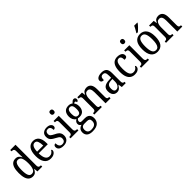

<svg xmlns="http://www.w3.org/2000/svg" viewBox="336 -2385 4243 4243"><g transform="rotate(-45 2457.5 -263.5)"><path d="M218 10Q162 10 123.5 -19Q85 -48 65 -109.5Q45 -171 45 -267Q45 -364 65 -425.5Q85 -487 124 -516.5Q163 -546 220 -546Q269 -546 299.5 -521.5Q330 -497 348 -458H353Q351 -482 350.5 -510Q350 -538 350 -564V-650Q350 -680 340 -695Q330 -710 314.5 -714.5Q299 -719 280 -719H273V-760H438V-111Q438 -82 447 -66.5Q456 -51 471.5 -46Q487 -41 506 -41H514V0H364L354 -91H351Q331 -45 300 -17.5Q269 10 218 10ZM238 -48Q299 -48 324.5 -106Q350 -164 350 -267Q350 -374 325.5 -431Q301 -488 237 -488Q202 -488 179.5 -462.5Q157 -437 147 -387.5Q137 -338 137 -266Q137 -156 160.5 -102Q184 -48 238 -48Z M777 10Q680 10 627.5 -62Q575 -134 575 -264Q575 -405 625.5 -475.5Q676 -546 768 -546Q853 -546 901.5 -485Q950 -424 950 -305V-263H666Q667 -152 699.5 -99.5Q732 -47 794 -47Q838 -47 868 -70Q898 -93 913 -124Q920 -120 926 -112Q932 -104 932 -90Q932 -70 915.5 -46.5Q899 -23 864.5 -6.5Q830 10 777 10ZM859 -314Q858 -395 838 -445Q818 -495 769 -495Q721 -495 695.5 -448Q670 -401 667 -314Z M1175 10Q1129 10 1095.5 -1.5Q1062 -13 1043.5 -36.5Q1025 -60 1025 -95Q1025 -119 1034 -133Q1043 -147 1057 -153Q1071 -159 1084 -159Q1084 -107 1106 -71Q1128 -35 1178 -35Q1224 -35 1246.5 -59.5Q1269 -84 1269 -126Q1269 -151 1260.5 -168Q1252 -185 1230.5 -201Q1209 -217 1171 -236Q1124 -260 1094.5 -282.5Q1065 -305 1051 -333.5Q1037 -362 1037 -405Q1037 -473 1080.5 -509Q1124 -545 1195 -545Q1240 -545 1269 -532Q1298 -519 1313 -498Q1328 -477 1328 -452Q1328 -426 1312.5 -410Q1297 -394 1267 -394Q1267 -447 1246.5 -474Q1226 -501 1187 -501Q1148 -501 1129 -479Q1110 -457 1110 -422Q1110 -382 1134 -360.5Q1158 -339 1214 -311Q1259 -290 1287.5 -267.5Q1316 -245 1330 -215.5Q1344 -186 1344 -144Q1344 -72 1299 -31Q1254 10 1175 10Z M1398 0V-41H1409Q1429 -41 1444 -46Q1459 -51 1468 -65.5Q1477 -80 1477 -110V-425Q1477 -455 1469 -470Q1461 -485 1446.5 -490Q1432 -495 1412 -495H1404V-536H1566V-115Q1566 -84 1574.5 -68Q1583 -52 1599 -46.5Q1615 -41 1634 -41H1645V0ZM1518 -640Q1495 -640 1480 -653Q1465 -666 1465 -698Q1465 -731 1480 -743.5Q1495 -756 1518 -756Q1540 -756 1555.5 -743.5Q1571 -731 1571 -698Q1571 -666 1555.5 -653Q1540 -640 1518 -640Z M1855 239Q1764 239 1719 200.5Q1674 162 1674 93Q1674 54 1689 26.5Q1704 -1 1728.5 -17.5Q1753 -34 1781 -40Q1763 -49 1746.5 -67Q1730 -85 1730 -117Q1730 -147 1746.5 -169.5Q1763 -192 1790 -210Q1753 -229 1731.5 -270.5Q1710 -312 1710 -361Q1710 -447 1751 -496.5Q1792 -546 1876 -546Q1908 -546 1933.5 -536.5Q1959 -527 1975 -512Q1984 -521 1996 -534.5Q2008 -548 2024 -558Q2040 -568 2060 -568Q2085 -568 2097.5 -552.5Q2110 -537 2110 -516Q2110 -495 2099.5 -479Q2089 -463 2064 -463Q2064 -478 2056 -490Q2048 -502 2035 -502Q2024 -502 2015.5 -498Q2007 -494 1999 -487Q2014 -467 2025 -439Q2036 -411 2036 -365Q2036 -290 1996.5 -241Q1957 -192 1876 -192Q1865 -192 1850 -193.5Q1835 -195 1826 -198Q1814 -188 1802.5 -172.5Q1791 -157 1791 -134Q1791 -111 1804.5 -101Q1818 -91 1848 -91H1940Q1992 -91 2024 -71.5Q2056 -52 2070.5 -19Q2085 14 2085 54Q2085 139 2029 189Q1973 239 1855 239ZM1857 191Q1916 191 1949.5 175Q1983 159 1996 131Q2009 103 2009 69Q2009 23 1987.5 5.5Q1966 -12 1926 -12H1839Q1816 -12 1795.5 -4Q1775 4 1761.5 25.5Q1748 47 1748 87Q1748 116 1759 139.5Q1770 163 1793.5 177Q1817 191 1857 191ZM1874 -238Q1902 -238 1919.5 -251.5Q1937 -265 1944.5 -293Q1952 -321 1952 -365Q1952 -411 1944 -440.5Q1936 -470 1918.5 -484.5Q1901 -499 1873 -499Q1845 -499 1827.5 -484Q1810 -469 1802 -439.5Q1794 -410 1794 -364Q1794 -300 1813 -269Q1832 -238 1874 -238Z M2141 0V-41H2149Q2168 -41 2183.5 -46Q2199 -51 2208 -66.5Q2217 -82 2217 -114V-427Q2217 -457 2208.5 -471.5Q2200 -486 2184.5 -490.5Q2169 -495 2151 -495H2146V-536H2292L2303 -454H2307Q2330 -507 2362.5 -526.5Q2395 -546 2440 -546Q2507 -546 2544.5 -499Q2582 -452 2582 -349V-113Q2582 -82 2589.5 -66.5Q2597 -51 2611.5 -46Q2626 -41 2645 -41H2649V0H2493V-346Q2493 -411 2474 -447.5Q2455 -484 2407 -484Q2369 -484 2347 -461Q2325 -438 2315.5 -400.5Q2306 -363 2306 -321V-108Q2306 -79 2314.5 -64.5Q2323 -50 2338 -45.5Q2353 -41 2372 -41H2377V0Z M2846 10Q2809 10 2779.5 -7.5Q2750 -25 2732.5 -60.5Q2715 -96 2715 -150Q2715 -230 2763 -267.5Q2811 -305 2909 -309L2979 -312V-373Q2979 -410 2974 -437.5Q2969 -465 2952.5 -481Q2936 -497 2903 -497Q2871 -497 2855 -483Q2839 -469 2833.5 -444.5Q2828 -420 2828 -388Q2789 -388 2769.5 -403Q2750 -418 2750 -450Q2750 -481 2770.5 -502.5Q2791 -524 2826.5 -535Q2862 -546 2909 -546Q2988 -546 3028 -506.5Q3068 -467 3068 -372V-113Q3068 -85 3073.5 -69.5Q3079 -54 3090.5 -47.5Q3102 -41 3122 -41H3124V0H3001L2987 -87H2981Q2963 -59 2945.5 -37Q2928 -15 2905 -2.5Q2882 10 2846 10ZM2872 -45Q2906 -45 2929.5 -63.5Q2953 -82 2966.5 -115.5Q2980 -149 2980 -191V-273L2929 -270Q2883 -268 2856 -253Q2829 -238 2818 -211Q2807 -184 2807 -144Q2807 -113 2813.5 -91Q2820 -69 2835 -57Q2850 -45 2872 -45Z M3404 10Q3346 10 3301 -18Q3256 -46 3231 -107Q3206 -168 3206 -265Q3206 -372 3231.5 -433.5Q3257 -495 3301 -520.5Q3345 -546 3399 -546Q3444 -546 3478 -534.5Q3512 -523 3532 -500.5Q3552 -478 3552 -444Q3552 -421 3543.5 -407.5Q3535 -394 3516.5 -388.5Q3498 -383 3470 -383Q3470 -414 3464 -440Q3458 -466 3443 -481.5Q3428 -497 3400 -497Q3369 -497 3345.5 -476.5Q3322 -456 3309.5 -406Q3297 -356 3297 -266Q3297 -195 3309.5 -146Q3322 -97 3349 -72.5Q3376 -48 3418 -48Q3448 -48 3470.5 -58.5Q3493 -69 3509.5 -87.5Q3526 -106 3536 -126Q3544 -120 3548 -111Q3552 -102 3552 -88Q3552 -67 3537 -44Q3522 -21 3489.5 -5.5Q3457 10 3404 10Z M3604 0V-41H3615Q3635 -41 3650 -46Q3665 -51 3674 -65.5Q3683 -80 3683 -110V-425Q3683 -455 3675 -470Q3667 -485 3652.5 -490Q3638 -495 3618 -495H3610V-536H3772V-115Q3772 -84 3780.5 -68Q3789 -52 3805 -46.5Q3821 -41 3840 -41H3851V0ZM3724 -640Q3701 -640 3686 -653Q3671 -666 3671 -698Q3671 -731 3686 -743.5Q3701 -756 3724 -756Q3746 -756 3761.5 -743.5Q3777 -731 3777 -698Q3777 -666 3761.5 -653Q3746 -640 3724 -640Z M4111 10Q4017 10 3963 -59Q3909 -128 3909 -269Q3909 -409 3961 -477.5Q4013 -546 4114 -546Q4207 -546 4261 -477.5Q4315 -409 4315 -269Q4315 -128 4263.5 -59Q4212 10 4111 10ZM4113 -41Q4154 -41 4178 -67Q4202 -93 4213 -143.5Q4224 -194 4224 -269Q4224 -381 4198.5 -437.5Q4173 -494 4112 -494Q4051 -494 4025.5 -437.5Q4000 -381 4000 -269Q4000 -157 4026 -99Q4052 -41 4113 -41ZM4073 -619Q4087 -643 4102 -668.5Q4117 -694 4130.5 -719Q4144 -744 4152 -766H4251V-756Q4243 -743 4227 -723.5Q4211 -704 4190.5 -683Q4170 -662 4148.5 -641.5Q4127 -621 4109 -606H4073Z M4383 0V-41H4391Q4410 -41 4425.5 -46Q4441 -51 4450 -66.5Q4459 -82 4459 -114V-427Q4459 -457 4450.5 -471.5Q4442 -486 4426.5 -490.5Q4411 -495 4393 -495H4388V-536H4534L4545 -454H4549Q4572 -507 4604.5 -526.5Q4637 -546 4682 -546Q4749 -546 4786.5 -499Q4824 -452 4824 -349V-113Q4824 -82 4831.5 -66.5Q4839 -51 4853.5 -46Q4868 -41 4887 -41H4891V0H4735V-346Q4735 -411 4716 -447.5Q4697 -484 4649 -484Q4611 -484 4589 -461Q4567 -438 4557.5 -400.5Q4548 -363 4548 -321V-108Q4548 -79 4556.5 -64.5Q4565 -50 4580 -45.5Q4595 -41 4614 -41H4619V0Z"/></g></svg>

Font: Noto Serif Condensed
Style: Regular
Weight: 400
Width: 3
Designer: Monotype Design Team
Foundry: Monotype Imaging Inc.
Version: Version 2.015